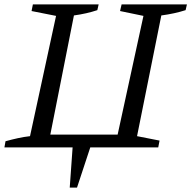

<svg xmlns="http://www.w3.org/2000/svg" viewBox="-31 -668 867 870"><path d="M-11 0 -6 -28Q23 -36 50.5 -42Q78 -48 105 -51L223 -596L112 -618L118 -648H416L410 -622Q386 -614 359.5 -608Q333 -602 304 -598L197 -58H502L619 -596L513 -618L520 -648H816L810 -622Q785 -614 757.5 -608Q730 -602 700 -598L590 -51L692 -31L686 0H378L318 182H285L298 0Z"/></svg>

Font: Piazzolla
Style: Italic
Weight: 400
Italic angle: -11.3°
Designer: Juan Pablo del Peral
Foundry: Huerta Tipografica
Version: Version 1.330